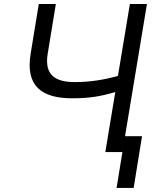

<svg xmlns="http://www.w3.org/2000/svg" viewBox="-20 -747 762 943"><path d="M170.5 -727.3 130.7 -484.4C103.7 -323.9 184.7 -264.2 335.2 -264.2C425.4 -264.2 481.2 -275.9 546.2 -294.7L497.2 0H581L586.3 -31.6L552.6 176.1H636.4L677.6 -78.1H594.1L701.7 -727.3H617.9L559.3 -374.3C493.3 -355.5 423.3 -343.8 348 -343.8C254.3 -343.8 196 -376.4 214.5 -484.4L254.3 -727.3Z"/></svg>

Font: Magic Ui Pro
Style: Italic
Weight: 400
Italic angle: -9.39999°
Designer: Stefan Endress, Andreas Faust
Version: Version 1.000;FEAKit 1.0